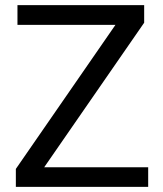

<svg xmlns="http://www.w3.org/2000/svg" viewBox="-20 -731 639 751"><path d="M152.8 -76.7H559.6V0H42V-70.3L431.6 -633.8H48.3V-710.9H543.9V-642.1Z"/></svg>

Font: Noboto
Style: Regular
Weight: 400
Designer: Google
Version: Version 2.001101; 2014